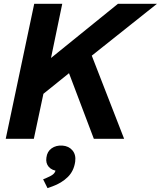

<svg xmlns="http://www.w3.org/2000/svg" viewBox="-20 -723 837 1000"><path d="M9.8 0 158.2 -703.1H304.2L245.6 -420.9L594.2 -703.1H797.4L458 -433.1L626.5 0H468.8L339.4 -341.8L206.1 -234.4L156.2 0ZM227.5 256.8 204.6 210.9 216.8 206.1Q245.1 194.3 256.3 185.1Q267.6 175.8 270 161.6L271.5 151.9L283.2 168Q250.5 165 233.9 146Q217.3 127 221.7 97.7Q225.6 65.9 248.8 49.6Q272 33.2 304.7 35.2Q338.4 37.6 357.4 60.3Q376.5 83 371.6 119.1Q364.7 168 332.8 199.2Q300.8 230.5 253.4 247.6Z"/></svg>

Font: Schibsted Grotesk
Style: Bold Italic
Weight: 700
Italic angle: -12°
Designer: Bakken & Baeck AS, Henrik Kongsvoll
Foundry: Schibsted ASA
Version: Version 1.100;gftools[0.9.25]